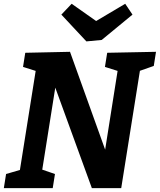

<svg xmlns="http://www.w3.org/2000/svg" viewBox="-21 -972 826 992"><path d="M532.8 -699.3 785 -704.3 773.5 -631.3 686.9 -600.9 704.5 -622.6 605.3 0H453.6L253.3 -550.3L269.6 -550.6L194.6 -78.3L186.2 -99.3L263 -73L251.4 0H-1.2L10.4 -73L98.3 -98.6L79.4 -78.3L166 -622.6L180.6 -600.2L98 -626.3L109.5 -699.3L340.7 -704.3L534.3 -165.4L516.9 -165L589.3 -622.9L603.8 -600.2L521.2 -626.3ZM625.9 -952.5 663.5 -896.5 504.5 -765.6 425.3 -758.1 296 -896.5 349.2 -952.5 520.1 -832.2 425.5 -833.6Z"/></svg>

Font: Bitter Thin
Style: Italic
Weight: 100
Italic angle: -9°
Designer: Sol Matas, and Bitter project Authors
Foundry: Sol Matas
Version: Version 2.002